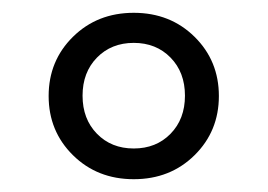

<svg xmlns="http://www.w3.org/2000/svg" viewBox="-20 -736 418 300"><path d="M131.5 -527Q154 -504 189 -504Q224 -504 246.5 -527Q269 -550 269 -586.5Q269 -623 246.5 -646Q224 -669 189 -669Q154 -669 131.5 -646Q109 -623 109 -586.5Q109 -550 131.5 -527ZM284 -493.5Q246 -456 189 -456Q132 -456 94 -493.5Q56 -531 56 -586Q56 -641 94 -678.5Q132 -716 189 -716Q246 -716 284 -678.5Q322 -641 322 -586Q322 -531 284 -493.5Z"/></svg>

Font: Montserrat Alternates
Style: Regular
Weight: 400
Designer: Julieta Ulanovsky
Foundry: Julieta Ulanovsky
Version: Version 2.001